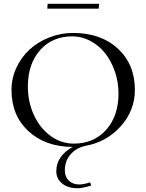

<svg xmlns="http://www.w3.org/2000/svg" viewBox="-20 -772 777 1019"><path d="M503.9 -726.1H231L232.9 -752H505.9ZM458.5 195.8 463.9 212.9Q417.5 227.1 392.1 227.1Q341.3 227.1 310.1 202.1Q278.8 177.2 278.8 136.7Q278.8 94.7 302.5 61.8Q326.2 28.8 365.7 7.8Q219.7 6.8 130.4 -76.2Q41 -159.2 41 -294.9Q41 -356.4 66.9 -412.4Q92.8 -468.3 136.7 -508.8Q180.7 -549.3 241.2 -573.2Q301.8 -597.2 368.2 -597.2Q515.6 -597.2 605.7 -513.9Q695.8 -430.7 695.8 -294.9Q695.8 -185.5 620.8 -101.8Q545.9 -18.1 432.1 2.4Q385.3 12.7 354.7 47.1Q324.2 81.5 324.2 132.8Q324.2 166 345.2 186.5Q366.2 207 400.9 207Q423.3 207 458.5 195.8ZM371.1 -9.8Q478 -9.8 543.5 -83Q608.9 -156.2 608.9 -275.9Q608.9 -337.4 589.4 -393.6Q569.8 -449.7 537.1 -490.5Q504.4 -531.2 459 -555.2Q413.6 -579.1 363.8 -579.1Q257.8 -579.1 192.9 -505.9Q127.9 -432.6 127.9 -313Q127.9 -230.5 160.4 -160.6Q192.9 -90.8 249 -50.3Q305.2 -9.8 371.1 -9.8Z"/></svg>

Font: FoglihtenNo07calt
Style: Regular
Weight: 500
Designer: gluk (gluksza@wp.pl)
Foundry: gluk (gluksza@wp.pl)
Version: Version 0.844